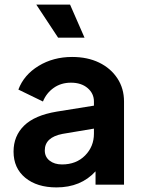

<svg xmlns="http://www.w3.org/2000/svg" viewBox="-20 -804 620 836"><path d="M226 12Q332 12 396 -58V0H520V-362Q520 -419 491 -463Q462 -507 411.5 -531.5Q361 -556 294 -556Q212 -556 148 -517Q84 -478 60 -414L167 -362Q182 -399 214 -421.5Q246 -444 289 -444Q334 -444 361.5 -420.5Q389 -397 389 -362V-344L227 -318Q131 -302 85 -257Q39 -212 39 -144Q39 -72 90 -30Q141 12 226 12ZM175 -149Q175 -206 252 -221L389 -244V-222Q389 -166 350.5 -127Q312 -88 250 -88Q217 -88 196 -104.5Q175 -121 175 -149ZM233 -640H348L285 -784H138Z"/></svg>

Font: Plus Jakarta Sans
Style: Bold
Weight: 700
Designer: Gumpita Rahayu
Foundry: Tokotype
Version: Version 2.004; ttfautohint (v1.8.3)